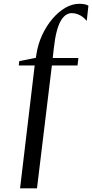

<svg xmlns="http://www.w3.org/2000/svg" viewBox="-20 -844 498 1038"><path d="M177 -552Q185.5 -606 208.2 -655Q231 -704 263.2 -742Q295.5 -780 333 -801.8Q370.5 -823.5 408.5 -823.5Q425.5 -823.5 438 -820.8Q450.5 -818 458 -813.5L449 -731Q440 -742.5 427.5 -752Q415 -761.5 400 -767.2Q385 -773 368 -773Q351.5 -773 336.5 -763.2Q321.5 -753.5 308.8 -731.8Q296 -710 286.5 -673.8Q277 -637.5 271 -583.5L265 -530.5H404L399 -490H260.5L180 174H88.5L167.5 -490H81.5L84 -513.5L174 -531.5Z"/></svg>

Font: Merriweather 120pt
Style: Italic
Weight: 400
Italic angle: -7.8°
Version: Version 2.101